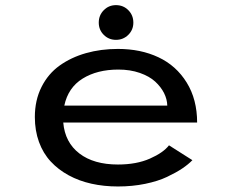

<svg xmlns="http://www.w3.org/2000/svg" viewBox="-20 -698 890 730"><path d="M355.5 -612Q355.5 -640 374.5 -659.2Q393.5 -678.5 421 -678.5Q449 -678.5 468 -659.2Q487 -640 487 -612Q487 -584.5 467.8 -565.5Q448.5 -546.5 421 -546.5Q393.5 -546.5 374.5 -565.5Q355.5 -584.5 355.5 -612ZM711.5 -89Q696 -73 673 -57.5Q650 -42 615.2 -25.5Q580.5 -9 531.8 1Q483 11 428.5 11Q375 11 327.8 0.5Q280.5 -10 241 -31.5Q201.5 -53 172.8 -84Q144 -115 128.2 -158.2Q112.5 -201.5 112.5 -253Q112.5 -317 137.8 -367.2Q163 -417.5 206.8 -448.8Q250.5 -480 307 -496Q363.5 -512 428.5 -512Q515 -512 582.5 -480.2Q650 -448.5 689.8 -384.2Q729.5 -320 729.5 -232H220.5Q227 -156.5 281.8 -114.5Q336.5 -72.5 428.5 -72.5Q499 -72.5 550 -95Q601 -117.5 622.5 -145.5ZM430 -433.5Q349.5 -433.5 294.2 -399.2Q239 -365 224.5 -296.5H616Q615.5 -320.5 603.8 -344Q592 -367.5 570 -387.8Q548 -408 511.5 -420.8Q475 -433.5 430 -433.5Z"/></svg>

Font: League Mono Wide
Style: Regular
Weight: 400
Width: 8
Designer: Tyler Finck
Foundry: The League of Moveable Type / Tyler Finck
Version: Version 2.210